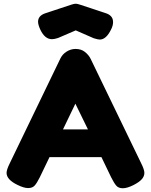

<svg xmlns="http://www.w3.org/2000/svg" viewBox="-20 -994 805 1024"><path d="M583 -876Q583 -857 572 -836Q546 -783 512 -783Q503 -783 480 -790L384 -832L291 -792L288 -791Q270 -785 257 -785Q219 -785 195 -836Q183 -862 183 -878Q183 -910 221 -923L360 -969Q363 -970 370.5 -972Q378 -974 384 -974Q390 -974 397 -972Q404 -970 407 -969Q422 -964 463.5 -950.5Q505 -937 546 -923Q562 -918 572.5 -906.5Q583 -895 583 -876ZM750 -72Q750 -54 736.5 -38.5Q723 -23 692 -7Q658 10 635 10Q612 10 600 -4Q588 -18 573 -48L521 -156H244L192 -48Q177 -18 165 -4.5Q153 9 130 9Q107 9 73 -8Q15 -36 15 -72Q15 -89 32 -123L302 -682Q313 -705 335.5 -719Q358 -733 383 -733Q413 -733 433 -717Q453 -701 463 -681L733 -123Q750 -89 750 -72ZM449 -304 382 -441 316 -304Z"/></svg>

Font: Fredoka One
Style: Regular
Weight: 400
Designer: Milena B. Brandão, Ben Nathan
Version: Version 2.000; ttfautohint (v1.5.33-1714) -l 8 -r 50 -G 200 